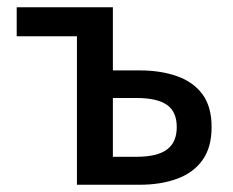

<svg xmlns="http://www.w3.org/2000/svg" viewBox="-20 -509 643 529"><path d="M192 0V-409H26V-489H291V-315H365Q423 -315 468 -299Q513 -283 538 -249Q563 -215 563 -159Q563 -103 538 -68Q513 -33 468 -16.5Q423 0 365 0ZM291 -77H356Q413 -77 440 -97Q467 -117 467 -159Q467 -201 440 -220Q413 -239 356 -239H291Z"/></svg>

Font: UmiuVSE Medium
Style: Regular
Weight: 500
Designer: Paul D. Hunt
Foundry: Adobe
Version: Version 3.046;September 5, 2023;FontCreator 14.0.0.2901 64-b